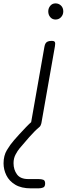

<svg xmlns="http://www.w3.org/2000/svg" viewBox="-132 -736 384 1106"><path d="M71.5 0Q53 0 48.8 -8.5Q44.5 -17 46 -24L124 -467Q126 -479 130.8 -486.5Q135.5 -494 144 -497.2Q152.5 -500.5 166 -500.5Q180.5 -500.5 184 -493.8Q187.5 -487 184.5 -470L106.5 -27Q105.5 -21.5 100.5 -10.8Q95.5 0 71.5 0ZM188 -623.5Q169.5 -623.5 157.8 -637Q146 -650.5 146 -670.5Q146 -688.5 157.5 -702.5Q169 -716.5 188 -716.5Q206.5 -716.5 219.5 -703.8Q232.5 -691 232.5 -670.5Q232.5 -651 219.8 -637.2Q207 -623.5 188 -623.5ZM46 349Q-9 349 -44 328Q-79 307 -95.2 274Q-111.5 241 -111.5 205Q-111.5 160.5 -92.2 128.5Q-73 96.5 -51 71.5Q-40 58.5 -21 37.8Q-2 17 17.8 -3.5Q37.5 -24 50 -34.5Q61.5 -43 65.8 -44Q70 -45 76.5 -45Q86.5 -45 93.5 -37.5Q100.5 -30 101.5 -20.5Q102.5 -11 94.5 -4Q67 19 35.5 55Q4 91 -19.5 119Q-30.5 132 -42.2 154Q-54 176 -54 204Q-54 241.5 -34.2 268.5Q-14.5 295.5 31 295.5H89Q106.5 295.5 117.2 299.5Q128 303.5 128 321Q128 339.5 116.5 344.2Q105 349 89 349Z"/></svg>

Font: Edu VIC WA NT Hand
Style: Regular
Weight: 400
Designer: Tina and Corey Anderson, Eben Sorkin, Mirko Velimirovic
Foundry: Google for Education
Version: Version 1.000